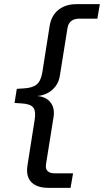

<svg xmlns="http://www.w3.org/2000/svg" viewBox="-20 -725 501 925"><path d="M212 180Q176 180 151.5 167.5Q127 155 117 131.5Q107 108 112 74L147 -148Q154 -189 140 -207Q126 -225 81 -227L50 -229L61 -297L93 -299Q135 -301 156 -317.5Q177 -334 184 -377L219 -599Q227 -650 261.5 -677.5Q296 -705 348 -705H461L449 -635H361Q338 -635 323.5 -624Q309 -613 305 -589L269 -364Q265 -333 248.5 -310.5Q232 -288 207 -275.5Q182 -263 152 -262V-263Q182 -262 203 -249.5Q224 -237 233.5 -214.5Q243 -192 238 -161L202 64Q198 88 209 99Q220 110 243 110H332L320 180Z"/></svg>

Font: Nunito Sans 10pt SemiExpanded
Style: Italic
Weight: 400
Width: 6
Italic angle: -9°
Designer: Vernon Adams
Foundry: Vernon Adams
Version: Version 3.101;gftools[0.9.27]